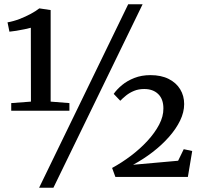

<svg xmlns="http://www.w3.org/2000/svg" viewBox="-20 -835 950 906"><path d="M126 -355.5 125.5 -704Q116 -701.5 96.8 -697.2Q77.5 -693 57.2 -689.8Q37 -686.5 24.5 -685.5L15.5 -729.5Q44 -734.5 72.5 -745.5Q101 -756.5 125.5 -769.8Q150 -783 165.5 -795.5L219 -787.5V-355.5L307.5 -348.5V-312.5H33V-348.5ZM585 -815H653L232 51H164.5ZM509 -42.5Q555 -67.5 598.2 -100.2Q641.5 -133 676 -170.5Q710.5 -208 731 -247Q751.5 -286 751 -323.5Q751 -367.5 726.5 -391.2Q702 -415 660.5 -415Q633.5 -415 612.5 -406.2Q591.5 -397.5 575.5 -384.8Q559.5 -372 547.5 -359.5L516.5 -392Q531.5 -413.5 556 -433.8Q580.5 -454 614.2 -467.2Q648 -480.5 690 -480.5Q740.5 -480.5 776 -462.5Q811.5 -444.5 830.2 -413.8Q849 -383 849 -344Q849 -305.5 830 -266.2Q811 -227 777.5 -189Q744 -151 700.5 -117.5Q657 -84 608 -57.5L820.5 -76.5L847 -131L887 -122.5L866.5 0H524.5Z"/></svg>

Font: Merriweather 48pt Medium
Style: Regular
Weight: 500
Version: Version 2.100